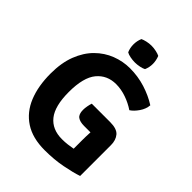

<svg xmlns="http://www.w3.org/2000/svg" viewBox="-251 -1012 1155 1155"><g transform="rotate(45 326.5 -435.0)"><path d="M456 -188Q456 -204.5 456.5 -221.8Q457 -239 458 -256.5H404Q368 -256.5 349.2 -270.2Q330.5 -284 330.5 -320.5Q330.5 -336 333.8 -353.2Q337 -370.5 341.5 -384H498Q555.5 -384 577.5 -357.8Q599.5 -331.5 599.5 -289.5V-27Q555.5 -12 487.2 1.2Q419 14.5 339 14.5Q235.5 14.5 168.8 -29.2Q102 -73 70 -152Q38 -231 38 -337Q38 -428.5 64.2 -496.2Q90.5 -564 135.5 -608.8Q180.5 -653.5 237.2 -675.5Q294 -697.5 354 -697.5Q422 -697.5 484.8 -677.8Q547.5 -658 597.5 -626Q595 -593 573.8 -562Q552.5 -531 529 -516Q493 -540.5 449 -555.8Q405 -571 362.5 -571Q286 -571 240 -515.5Q194 -460 194 -336Q194 -216.5 238.2 -161.2Q282.5 -106 365.5 -106Q390.5 -106 413.2 -108.8Q436 -111.5 456 -115.5ZM266.5 -813.5Q266.5 -843.5 278 -870Q290.5 -876 310.2 -880.5Q330 -885 349.5 -885Q368.5 -885 389.2 -880.5Q410 -876 421 -870Q426.5 -857 429.5 -841.8Q432.5 -826.5 432.5 -813.5Q432.5 -783.5 421 -757.5Q410 -751 389.2 -746.8Q368.5 -742.5 349.5 -742.5Q330 -742.5 309.5 -746.5Q289 -750.5 278 -757.5Q266.5 -783.5 266.5 -813.5Z"/></g></svg>

Font: Signika Negative SC
Style: Bold
Weight: 700
Designer: Anna Giedryś
Foundry: Anna Giedryś
Version: Version 2.000; ttfautohint (v1.8.3) -l 8 -r 50 -G 200 -x 9 -